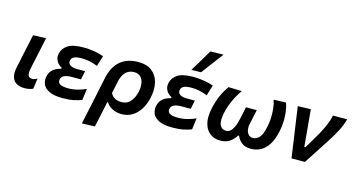

<svg xmlns="http://www.w3.org/2000/svg" viewBox="-97 -1215 3420 1836"><g transform="rotate(15 1613.0 -297.0)"><path d="M165.5 12.5Q121 12.5 89 -5Q57 -22.5 44.5 -61Q38 -80 38 -104.5Q38 -130.5 45 -162.5L58 -222Q63 -246.5 68.5 -274Q83 -341.5 94 -393Q105 -444.5 116.5 -498L244 -502Q225.5 -414.5 209.8 -340.5Q194 -266.5 183 -216L175 -176Q171 -157 171 -142Q171 -126 175.5 -114.5Q184 -92.5 216.5 -92.5Q228 -92.5 239 -96Q250 -99.5 265 -108L250.5 -4Q235 3.5 214 8Q193 12.5 165.5 12.5Z M544 10.5Q456.5 10.5 409.5 -13Q362.5 -36.5 347.5 -73Q338 -96.5 338 -120Q338 -134 341 -147.5Q348.5 -184.5 367.2 -206.2Q386 -228 410.5 -239.8Q435 -251.5 460 -257.5L462 -268Q445 -275.5 427.8 -292Q410.5 -308.5 401.5 -333.5Q396 -348 396 -365Q396 -378 399 -392Q410.5 -445.5 460.2 -477.8Q510 -510 616.5 -510Q669.5 -510 723.5 -500.5Q777.5 -491 814.5 -477L782 -372.5Q737 -390.5 698.5 -397.8Q660 -405 624 -405Q575.5 -405 550.2 -393.5Q525 -382 519.5 -355.5Q518.5 -350 518.5 -344.5Q518.5 -324 537 -311Q560 -294 607.5 -294H686L668 -208H576Q533 -208 505 -196.2Q477 -184.5 471.5 -156.5Q470 -150 470 -144Q470 -123.5 488 -110.5Q510.5 -94 573.5 -94Q620 -94 665.8 -106.2Q711.5 -118.5 746.5 -134.5L731.5 -22Q703 -10 656.5 0.2Q610 10.5 544 10.5Z M785.5 196Q797 142 808 89.5Q819.5 37 832.5 -24.5L886 -279.5Q910.5 -395.5 979 -453.2Q1047.5 -511 1157 -511Q1242 -511 1292.2 -471.2Q1342.5 -431.5 1359 -365Q1367 -332 1367 -296Q1367 -258.5 1358.5 -217.5Q1344.5 -149.5 1312.8 -97.5Q1281 -45.5 1234.2 -16.5Q1187.5 12.5 1128 12.5Q1081 12.5 1039.2 -7Q997.5 -26.5 975.5 -62.5H967L958 -18Q946 38.5 935.5 88.5Q925 138 913.5 192ZM1095 -98.5Q1152.5 -98.5 1186.2 -138.2Q1220 -178 1233 -239Q1238.5 -266.5 1238.5 -291Q1238.5 -307.5 1236 -323Q1229.5 -361 1206.5 -384Q1183.5 -407 1142.5 -407Q1092 -407 1059.5 -375Q1027 -343 1012.5 -274L988.5 -159Q1004.5 -128 1032.2 -113.2Q1060 -98.5 1095 -98.5Z M1630.5 10.5Q1543 10.5 1496 -13Q1449 -36.5 1434 -73Q1424.5 -96.5 1424.5 -120Q1424.5 -134 1427.5 -147.5Q1435 -184.5 1453.8 -206.2Q1472.5 -228 1497 -239.8Q1521.5 -251.5 1546.5 -257.5L1548.5 -268Q1531.5 -275.5 1514.2 -292Q1497 -308.5 1488 -333.5Q1482.5 -348 1482.5 -365Q1482.5 -378 1485.5 -392Q1497 -445.5 1546.8 -477.8Q1596.5 -510 1703 -510Q1756 -510 1810 -500.5Q1864 -491 1901 -477L1868.5 -372.5Q1823.5 -390.5 1785 -397.8Q1746.5 -405 1710.5 -405Q1662 -405 1636.8 -393.5Q1611.5 -382 1606 -355.5Q1605 -350 1605 -344.5Q1605 -324 1623.5 -311Q1646.5 -294 1694 -294H1772.5L1754.5 -208H1662.5Q1619.5 -208 1591.5 -196.2Q1563.5 -184.5 1558 -156.5Q1556.5 -150 1556.5 -144Q1556.5 -123.5 1574.5 -110.5Q1597 -94 1660 -94Q1706.5 -94 1752.2 -106.2Q1798 -118.5 1833 -134.5L1818 -22Q1789.5 -10 1743 0.2Q1696.5 10.5 1630.5 10.5ZM1664.5 -569.5Q1697.5 -624.5 1730 -678.5Q1762 -732.5 1794 -786.5L1923.5 -789.5Q1881.5 -733.5 1840.5 -679Q1799.5 -624.5 1759.5 -571Z M2103.5 12.5Q2046.5 12.5 2004 -18.5Q1961.5 -49.5 1945 -111Q1937 -139.5 1937 -175Q1937 -215.5 1947.5 -264.5Q1961 -327.5 1986.2 -387.8Q2011.5 -448 2050.5 -502L2182.5 -498Q2144 -445 2114.5 -379.2Q2085 -313.5 2071.5 -250Q2063.5 -210.5 2063.5 -181.5Q2063.5 -150 2073 -130.5Q2091.5 -92.5 2135.5 -92.5Q2171 -92.5 2195.5 -130.2Q2220 -168 2232 -223Q2239.5 -257.5 2247 -292.5Q2254.5 -327.5 2261 -359H2368Q2361 -326.5 2353 -289.5Q2345 -252.5 2337.5 -216.5Q2333 -196.5 2333 -178.5Q2333 -151 2343.5 -129Q2360 -92.5 2399.5 -92.5Q2436.5 -92.5 2463.8 -123.5Q2491 -154.5 2507 -231.5Q2516 -272.5 2518.5 -321Q2519 -334.5 2519 -348.5Q2519 -382.5 2515.5 -415.5Q2510.5 -461.5 2498 -498L2619.5 -502Q2633.5 -464 2639.5 -416Q2644 -380 2644 -343Q2644 -330.5 2643.5 -318Q2641.5 -267.5 2631.5 -221.5Q2613 -135 2579.5 -83.8Q2546 -32.5 2502 -10Q2458 12.5 2407.5 12.5Q2347 12.5 2313.5 -16.5Q2280 -45.5 2268 -79H2258.5Q2240.5 -45.5 2202.5 -16.5Q2164.5 12.5 2103.5 12.5Z M2808 0Q2801.5 -47 2794.5 -95Q2787.5 -143.5 2781.5 -188.5L2768.5 -277Q2760.5 -332 2752.5 -387.8Q2744.5 -443.5 2737 -498L2865 -502Q2870.5 -441.5 2877.5 -365Q2884.5 -288.5 2891 -218.5L2898 -137.5H2909.5L3006.5 -301.5Q3034.5 -354 3055 -401Q3075.5 -448 3085.5 -498H3226Q3209.5 -437 3178.5 -378Q3147.5 -319 3111.5 -263.5Q3068.5 -196.5 3025.5 -130.2Q2982.5 -64 2940.5 0Z"/></g></svg>

Font: Heraclito SemiBold
Style: Italic
Weight: 600
Italic angle: -12°
Designer: Kostas Bartsokas (font) & Cristiano Sobral (main changes)
Foundry: Kostas Bartsokas (font) & Cristiano Sobral (main changes)
Version: Version 1.00;July 8, 2020;FontCreator 13.0.0.2655 64-bit